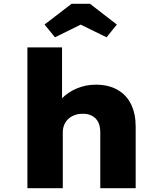

<svg xmlns="http://www.w3.org/2000/svg" viewBox="-20 -989 848 1009"><path d="M124 0V-740H306V-409L261 -394Q271 -436 303.5 -470Q336 -504 383 -524Q430 -544 483 -544Q551 -544 598.5 -516.5Q646 -489 669.5 -439.5Q693 -390 693 -324V0H507V-293Q507 -326 496 -347.5Q485 -369 463.5 -380.5Q442 -392 413 -391Q391 -391 372 -384Q353 -377 339 -364Q325 -351 317.5 -333Q310 -315 310 -294V0H217Q178 0 155 0Q132 0 124 0ZM269 -793 214 -860 356 -969H453L594 -860L540 -793L389 -867H419Z"/></svg>

Font: Lexend Exa ExtraBold
Style: Regular
Weight: 800
Designer: Bonnie Shaver-Troup, Thomas Jockin
Foundry: Lexend
Version: Version 1.007